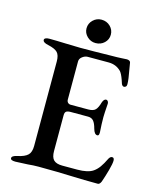

<svg xmlns="http://www.w3.org/2000/svg" viewBox="-121 -903 811 992"><g transform="rotate(15 284.0 -407.0)"><path d="M31 -7Q31 -20 60 -26Q98 -34 114 -49.5Q130 -65 130 -98V-550Q130 -584 116 -598.5Q102 -613 65 -621Q36 -627 36 -641Q36 -647 43 -650.5Q50 -654 62 -654Q97 -654 149 -652Q199 -650 229 -650Q296 -650 394 -652Q427 -652 450.5 -653.5Q474 -655 477 -655Q484 -655 490 -652Q496 -649 497 -643L502 -613Q513 -556 513 -531Q513 -522 508.5 -518Q504 -514 499 -514Q490 -514 485 -526Q484 -530 478.5 -545.5Q473 -561 468 -571Q463 -581 458 -587Q431 -615 390 -615H278Q264 -615 250 -604.5Q236 -594 236 -579V-375Q236 -365 242 -359Q248 -353 257 -353H351Q378 -353 389.5 -365Q401 -377 409 -406Q416 -426 428 -426Q433 -426 437 -421Q441 -416 441 -408Q437 -352 437 -335Q437 -298 440 -256V-252Q440 -236 431 -236Q415 -236 407 -265Q400 -292 389.5 -304.5Q379 -317 360 -317H267Q250 -317 243 -311.5Q236 -306 236 -291V-100Q236 -66 250.5 -52Q265 -38 297 -38H376Q434 -38 461 -57Q477 -68 490 -86Q503 -104 518 -135Q526 -148 535 -147Q546 -147 546 -131Q546 -115 536 -78.5Q526 -42 515 -11Q508 5 498 5Q428 5 348 2Q321 1 278.5 0Q236 -1 180 -1Q152 -1 123 2Q66 5 57 5Q31 5 31 -7ZM234 -756Q234 -782 253 -800.5Q272 -819 298 -819Q326 -819 345 -800.5Q364 -782 364 -756Q364 -730 345 -712Q326 -694 298 -694Q272 -694 253 -712.5Q234 -731 234 -756Z"/></g></svg>

Font: EB Garamond Medium
Style: Regular
Weight: 500
Designer: Georg Duffner and Octavio Pardo
Foundry: Georg Duffner
Version: Version 1.000